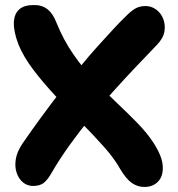

<svg xmlns="http://www.w3.org/2000/svg" viewBox="-20 -731 705 762"><path d="M111 7Q89 7 72 -6.5Q55 -20 46.5 -44Q38 -68 42.5 -98Q47 -128 69 -161Q107 -216 145.5 -268.5Q184 -321 222 -370Q260 -419 296 -463.5Q332 -508 366 -545.5Q400 -583 428.5 -614Q457 -645 480 -667Q503 -690 519.5 -698.5Q536 -707 558 -707Q581 -707 600 -693Q619 -679 628 -655.5Q637 -632 632.5 -605.5Q628 -579 602 -552Q565 -514 521 -467.5Q477 -421 430.5 -369.5Q384 -318 339.5 -263.5Q295 -209 255.5 -154Q216 -99 186 -47Q169 -17 153.5 -5Q138 7 111 7ZM553 11Q526 11 503 -5Q480 -21 456 -62Q433 -103 391.5 -149.5Q350 -196 300 -246.5Q250 -297 200.5 -350Q151 -403 112 -454.5Q73 -506 53 -555Q34 -606 35 -640.5Q36 -675 55.5 -693Q75 -711 113 -711Q145 -712 167.5 -695Q190 -678 204 -641Q232 -572 271.5 -515Q311 -458 356 -410.5Q401 -363 444.5 -322Q488 -281 526 -242Q564 -203 590 -163Q624 -110 626 -71Q628 -32 607.5 -10.5Q587 11 553 11Z"/></svg>

Font: Shantell Sans Light
Style: Bold
Weight: 700
Version: Version 1.011;[c5ecc13dd]